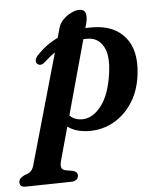

<svg xmlns="http://www.w3.org/2000/svg" viewBox="-137 -596 724 883"><g transform="rotate(-5 225.0 -154.5)"><path d="M83.5 -323.5Q62 -304.5 47 -319.5Q39.5 -326.5 43.2 -339Q47 -351.5 59.5 -363Q99.5 -405 152 -429.5L165 -476Q171 -496.5 187.8 -513Q204.5 -529.5 224.8 -539.2Q245 -549 261.5 -549Q305.5 -549 288 -482L282.5 -463Q301 -464 320 -463.5Q416 -461.5 466 -401.2Q516 -341 503.5 -232.5Q495 -157 460 -102.2Q425 -47.5 372.2 -18.2Q319.5 11 258 10Q198 9 160.5 -19L118 135Q113 154 115.8 165.5Q118.5 177 136 180.5L166.5 186Q189.5 191 189.5 208.5Q189.5 220.5 180.8 227.8Q172 235 158 235.5L-55 239.5Q-81.5 240 -81.5 216.5Q-81.5 208.5 -75.8 201.2Q-70 194 -56 187Q-33.5 180 -24.8 171Q-16 162 -11 144.5L133.5 -364Q108 -346.5 83.5 -323.5ZM228.5 -46.5Q277.5 -44.5 318.2 -95Q359 -145.5 373 -244.5Q385 -327 362 -368.5Q339 -410 295.5 -413Q282.5 -414 269 -413L174.5 -69.5Q195 -47.5 228.5 -46.5Z"/></g></svg>

Font: Fraunces 72pt S050 SemiBold
Style: Italic
Weight: 600
Italic angle: -16°
Version: Version 1.000; ttfautohint (v1.8.3)